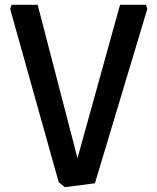

<svg xmlns="http://www.w3.org/2000/svg" viewBox="-20 -775 651 795"><path d="M248 0 223 -21 22 -738 28 -755H136L324 -31L282 -52L477 -755H584L590 -738L373 -16Z"/></svg>

Font: Fustat
Style: Bold
Weight: 700
Designer: Mohamed Gaber, Khaled Hosny, Laura Garcia Mut
Foundry: Kief Type Foundry, Alif Type Foundry, Hard Type Foundry
Version: Version 1.007